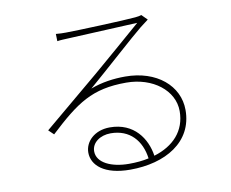

<svg xmlns="http://www.w3.org/2000/svg" viewBox="-81 -834 1162 964"><g transform="rotate(-10 500.0 -352.5)"><path d="M507 -5C418 -5 345 -38 345 -97C345 -141 388 -172 442 -172C539 -172 596 -107 608 -15C577 -8 543 -5 507 -5ZM697 -730C688 -727 683 -726 665 -724C617 -719 359 -709 309 -709C297 -709 275 -709 258 -711L259 -674C278 -677 293 -677 311 -678C361 -680 616 -692 670 -695C619 -651 476 -526 421 -480C364 -432 230 -320 136 -241L162 -216C307 -351 388 -409 563 -409C699 -409 803 -327 803 -222C803 -120 738 -53 639 -23C626 -112 566 -202 443 -202C364 -202 315 -151 315 -96C315 -31 376 25 508 25C688 25 833 -59 833 -222C833 -346 724 -440 563 -440C505 -440 444 -432 386 -410C477 -488 639 -635 683 -670C693 -678 712 -692 725 -702Z"/></g></svg>

Font: Source Han Sans CN ExtraLight
Style: Regular
Weight: 250
Designer: Ryoko NISHIZUKA (kana & ideographs); Paul D. Hunt (Latin, Greek & Cyrillic); Wenlong ZHANG (bopomofo); Sandoll Communica
Foundry: Adobe Systems Incorporated
Version: Version 1.004;PS 1.004;hotconv 16.6.51;makeotf.lib2.5.65220